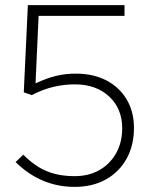

<svg xmlns="http://www.w3.org/2000/svg" viewBox="-20 -720 598 751"><path d="M272 11Q140 11 41 -86L71 -115Q117 -69 164 -50Q211 -31 272 -31Q327 -31 368.5 -54.5Q410 -78 434 -120.5Q458 -163 458 -218Q458 -295 407 -342.5Q356 -390 273 -390Q231 -390 190 -380.5Q149 -371 104 -348L73 -359L89 -700H467V-658H131L119 -394Q162 -414 198.5 -423Q235 -432 277 -432Q345 -432 396 -405.5Q447 -379 475.5 -331Q504 -283 504 -220Q504 -151 475 -99Q446 -47 394 -18Q342 11 272 11Z"/></svg>

Font: Red Hat Display VF
Style: Regular
Weight: 300
Designer: Pentagram, MCKL
Foundry: Pentagram, MCKL
Version: Version 1.023